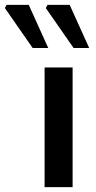

<svg xmlns="http://www.w3.org/2000/svg" viewBox="-110 -768 392 788"><path d="M73 0V-491H188V0ZM24 -571 -90 -735 -83 -748H8L88 -571ZM192 -571 78 -735 85 -748H176L256 -571Z"/></svg>

Font: Source Sans 3 ExtraLight SemiBold
Style: Regular
Weight: 600
Version: Version 3.052;hotconv 1.1.0;makeotfexe 2.6.0